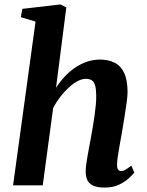

<svg xmlns="http://www.w3.org/2000/svg" viewBox="-20 -837 664 867"><path d="M452.5 10Q417 10 398.2 0Q379.5 -10 373 -27Q366.5 -44 367 -65Q367 -78 369.5 -95.5Q372 -113 375.5 -133.8Q379 -154.5 383.2 -176Q387.5 -197.5 391 -218Q394.5 -238.5 398.8 -262.2Q403 -286 406.5 -311.5Q410 -337 412.5 -361.5Q415 -386 414.5 -407.5Q414 -437 409 -452.8Q404 -468.5 393.8 -474.8Q383.5 -481 367.5 -481Q350 -481 330.2 -470.5Q310.5 -460 290.5 -441.8Q270.5 -423.5 252.2 -399.8Q234 -376 220 -349.5L173 0H39L140.5 -739.5L74 -759.5L81 -797L253 -817L279.5 -803.5L233 -440.5Q250.5 -468 272.2 -491.2Q294 -514.5 319.5 -531.8Q345 -549 373.2 -558.5Q401.5 -568 432 -568Q469 -568 497 -554.2Q525 -540.5 540.5 -508Q556 -475.5 556 -421Q556 -404 551.8 -373Q547.5 -342 542 -308Q536.5 -274 532 -247Q528.5 -228.5 525 -207.8Q521.5 -187 517.8 -166.8Q514 -146.5 511.5 -127.8Q509 -109 508.5 -94Q508.5 -76.5 514 -70.5Q519.5 -64.5 526.5 -64.5Q536 -64.5 545.8 -70Q555.5 -75.5 573 -89L586.5 -57.5Q581.5 -51 564.5 -34.5Q547.5 -18 519.5 -4Q491.5 10 452.5 10Z"/></svg>

Font: Merriweather
Style: Bold Italic
Weight: 700
Italic angle: -7.8°
Version: Version 2.101